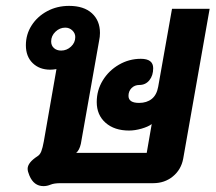

<svg xmlns="http://www.w3.org/2000/svg" viewBox="-20 -623 733 653"><path d="M128 10Q95 10 80 -26Q74 -40 74 -49Q74 -70 108 -92Q116 -97 120.5 -108.5Q125 -120 129 -142L172 -388Q160 -386 151 -386Q114 -386 91 -408.5Q68 -431 68 -469Q68 -506 87.5 -536.5Q107 -567 140.5 -585Q174 -603 215 -603Q265 -603 292.5 -578Q320 -553 320 -511Q320 -498 317 -484L255 -134Q250 -112 239 -103H479L496 -201Q484 -192 461.5 -185.5Q439 -179 419 -179Q369 -179 339 -205.5Q309 -232 309 -276Q309 -316 329.5 -349.5Q350 -383 384.5 -403Q419 -423 459 -423Q501 -423 501 -391Q501 -366 488 -350Q475 -334 454 -334Q438 -334 427.5 -323.5Q417 -313 417 -297Q417 -273 453 -273Q479 -273 496 -286.5Q513 -300 518 -328L565 -593H693L603 -83Q596 -46 568 -23Q540 0 501 0H186Q164 0 152 5Q140 10 128 10ZM236 -497Q236 -510 226 -519.5Q216 -529 202 -529Q183 -529 168.5 -515Q154 -501 154 -482Q154 -468 163.5 -459.5Q173 -451 188 -451Q207 -451 221.5 -464.5Q236 -478 236 -497Z"/></svg>

Font: Niramit
Style: Bold Italic
Weight: 700
Italic angle: -10°
Designer: Katatrad Aksorn Co.,Ltd.
Foundry: Cadson Demak Co.,Ltd.
Version: Version 1.001; ttfautohint (v1.6)